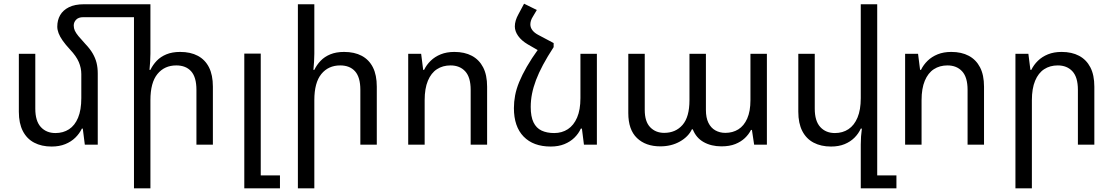

<svg xmlns="http://www.w3.org/2000/svg" viewBox="-20 -783 6025 1039"><path d="M509 -385V0H439L428 -87H423Q410 -60 387.5 -38Q365 -16 333 -3Q301 10 259 10Q205 10 165 -11Q125 -32 103.5 -74Q82 -116 82 -178V-492H171V-195Q171 -128 201 -95.5Q231 -63 280 -63Q322 -63 353.5 -83.5Q385 -104 402.5 -146Q420 -188 420 -252V-382Q420 -415 406.5 -447Q393 -479 359 -515Q334 -542 319 -563.5Q304 -585 297 -603.5Q290 -622 290 -639Q290 -674 305.5 -701Q321 -728 353 -744Q385 -760 435 -760H740V-690H430Q405 -690 392 -676.5Q379 -663 379 -645Q379 -630 385 -617Q391 -604 404.5 -587.5Q418 -571 442 -545Q467 -519 481.5 -494Q496 -469 502.5 -443Q509 -417 509 -385ZM794 -760V-492Q794 -470 792.5 -449Q791 -428 789 -405H794Q807 -432 828 -454Q849 -476 880.5 -489Q912 -502 955 -502Q1011 -502 1050.5 -481Q1090 -460 1111 -418.5Q1132 -377 1132 -314V0H1043V-297Q1043 -365 1014.5 -397Q986 -429 934 -429Q870 -429 832 -382.5Q794 -336 794 -241V236H705V-760Z M1302 236V-493H1391V166H1495V236Z M1681 -760V-492Q1681 -470 1679.5 -449Q1678 -428 1676 -405H1681Q1694 -432 1715 -454Q1736 -476 1767.5 -489Q1799 -502 1842 -502Q1898 -502 1937.5 -481Q1977 -460 1998 -418.5Q2019 -377 2019 -314V0H1930V-297Q1930 -365 1901.5 -397Q1873 -429 1821 -429Q1757 -429 1719 -382.5Q1681 -336 1681 -241V236H1592V-760Z M2189 0V-492H2259L2270 -405H2275Q2288 -432 2310.5 -454Q2333 -476 2365 -489Q2397 -502 2439 -502Q2494 -502 2533.5 -481Q2573 -460 2594.5 -418.5Q2616 -377 2616 -314V0H2527V-297Q2527 -365 2497.5 -397Q2468 -429 2418 -429Q2376 -429 2344.5 -408.5Q2313 -388 2295.5 -346Q2278 -304 2278 -241V0Z M2895 -520 2976 -550V-528Q2942 -476 2918.5 -432Q2895 -388 2880.5 -349.5Q2866 -311 2859 -275.5Q2852 -240 2852 -204Q2852 -152 2867 -121Q2882 -90 2910.5 -76.5Q2939 -63 2979 -63Q3021 -63 3053 -84Q3085 -105 3103 -147Q3121 -189 3121 -252V-492H3210V0H3140L3129 -87H3123Q3111 -60 3088.5 -38Q3066 -16 3034 -3Q3002 10 2960 10Q2866 10 2813.5 -44Q2761 -98 2761 -198Q2761 -232 2767.5 -266.5Q2774 -301 2789.5 -339Q2805 -377 2830.5 -421.5Q2856 -466 2895 -520ZM2976 -550 2895 -509 2836 -543Q2802 -563 2784 -588.5Q2766 -614 2766 -640Q2766 -656 2771 -672.5Q2776 -689 2785 -705L2816 -763L2885 -729L2863 -692Q2856 -681 2853 -670.5Q2850 -660 2850 -651Q2850 -634 2861 -619.5Q2872 -605 2893 -594Z M3553 9Q3474 9 3427 -36Q3380 -81 3380 -171V-492H3469V-188Q3469 -125 3498.5 -94.5Q3528 -64 3574 -64Q3636 -64 3673.5 -107Q3711 -150 3711 -241V-492H3800V-188Q3800 -146 3813.5 -118.5Q3827 -91 3851 -77.5Q3875 -64 3905 -64Q3945 -64 3975.5 -83Q4006 -102 4023.5 -141.5Q4041 -181 4041 -241V-492H4130V0H4061L4049 -80H4044Q4032 -56 4011 -36Q3990 -16 3959 -3.5Q3928 9 3884 9Q3829 9 3788 -14Q3747 -37 3729 -83H3724Q3705 -43 3659 -17Q3613 9 3553 9Z M4727 166H4831V236H4638V-1Q4638 -24 4639.5 -44.5Q4641 -65 4644 -87H4638Q4626 -60 4604 -38Q4582 -16 4550.5 -3Q4519 10 4477 10Q4423 10 4383 -11Q4343 -32 4321.5 -74Q4300 -116 4300 -178V-492H4389V-195Q4389 -128 4419 -95.5Q4449 -63 4498 -63Q4540 -63 4571.5 -84Q4603 -105 4620.5 -147Q4638 -189 4638 -252V-760H4727Z M4878 0V-492H4948L4959 -405H4964Q4977 -432 4999.5 -454Q5022 -476 5054 -489Q5086 -502 5128 -502Q5183 -502 5222.5 -481Q5262 -460 5283.5 -418.5Q5305 -377 5305 -314V0H5216V-297Q5216 -365 5186.5 -397Q5157 -429 5107 -429Q5065 -429 5033.5 -408.5Q5002 -388 4984.5 -346Q4967 -304 4967 -241V0Z M5475 236V-492H5545L5556 -405H5561Q5574 -432 5596.5 -454Q5619 -476 5651 -489Q5683 -502 5725 -502Q5780 -502 5819.5 -481Q5859 -460 5880.5 -418.5Q5902 -377 5902 -314V0H5813V-297Q5813 -365 5783.5 -397Q5754 -429 5704 -429Q5662 -429 5630.5 -408.5Q5599 -388 5581.5 -346Q5564 -304 5564 -241V236Z"/></svg>

Font: Noto Sans Armenian
Style: Regular
Weight: 400
Designer: Monotype Design Team
Foundry: Monotype Imaging Inc.
Version: Version 2.007